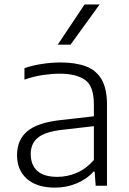

<svg xmlns="http://www.w3.org/2000/svg" viewBox="-20 -828 576 856"><path d="M225 8.5Q145 8.5 100.5 -30.2Q56 -69 56 -136.5Q56 -205 102.5 -243.5Q149 -282 253 -293L398.5 -309.5V-363Q398.5 -444 359.2 -471.8Q320 -499.5 245 -499.5Q211.5 -499.5 170.8 -493.5Q130 -487.5 89 -473V-524Q124 -536.5 167.2 -543Q210.5 -549.5 250 -549.5Q317 -549.5 363 -532.2Q409 -515 433 -473.8Q457 -432.5 457 -361V0H406.5L402 -63H397Q368 -30 322.5 -10.8Q277 8.5 225 8.5ZM117 -141.5Q117 -93 146.2 -66.2Q175.5 -39.5 236 -39.5Q280 -39.5 322.2 -57.5Q364.5 -75.5 398.5 -114.5V-265.5L255.5 -249Q181 -240.5 149 -214.2Q117 -188 117 -141.5ZM237.5 -629 357 -808H424L294.5 -629Z"/></svg>

Font: Encode Sans Semi Expanded Light
Style: Regular
Weight: 300
Width: 6
Designer: Multiple Designers
Foundry: Impallari Type
Version: Version 3.000; ttfautohint (v1.8.3) -l 8 -r 50 -G 200 -x 14 